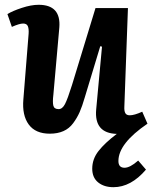

<svg xmlns="http://www.w3.org/2000/svg" viewBox="-20 -547 639 806"><path d="M11.2 -487.8Q32.2 -501 71.5 -513.9Q110.8 -526.9 142.1 -526.9Q236.8 -526.9 229 -431.2L204.1 -149.9Q200.2 -118.2 203.9 -103.5Q207.5 -88.9 226.1 -88.9Q241.7 -88.9 252.7 -109.9Q263.7 -130.9 282.2 -189.9L380.9 -513.2H517.1L502 -99.1Q501 -81.1 506.1 -72Q511.2 -63 524.9 -63Q543.9 -63 577.1 -78.1L599.1 -27.8Q477.1 55.2 477.1 128.9Q477.1 157.2 502.9 157.2Q525.9 157.2 560.1 127L592.8 165Q529.8 238.8 456.1 238.8Q417 238.8 392.1 218.8Q367.2 198.7 367.2 161.1Q367.2 120.6 393.6 86.9Q419.9 53.2 470.2 15.1Q374.5 12.2 383.8 -87.9L408.2 -351.1L400.9 -353L335.9 -138.2Q325.2 -101.1 314.5 -76.7Q303.7 -52.2 287.1 -29.8Q270.5 -7.3 246.1 3.4Q221.7 14.2 189 14.2Q128.9 14.2 100.6 -24.4Q72.3 -63 78.1 -129.9L100.1 -404.8Q101.6 -425.8 96.9 -437Q92.3 -448.2 77.1 -448.2Q61.5 -448.2 29.8 -434.1Z"/></svg>

Font: Literata Book
Style: Bold Italic
Weight: 700
Italic angle: -3°
Designer: Latin by Veronika Burian and Jose Scaglione. Greek by Irene Vlachou. Cyrillic by Vera Evstafieva
Foundry: TypeTogether
Version: Version 1.003;PS 001.003;hotconv 1.0.88;makeotf.lib2.5.64775